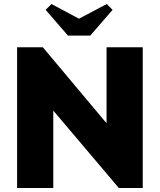

<svg xmlns="http://www.w3.org/2000/svg" viewBox="-20 -935 795 955"><path d="M65 -700H193L510 -322V-700H690V0H571L245 -385V0H65ZM207 -886 236 -915 373 -842 511 -915 540 -886 429 -758H318Z"/></svg>

Font: Tilda Sans Black
Style: Regular
Weight: 900
Designer: ParaType Ltd
Foundry: ParaType Ltd
Version: Version 1.009